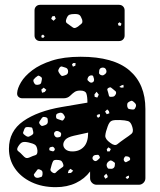

<svg xmlns="http://www.w3.org/2000/svg" viewBox="-20 -765 662 795"><path d="M211 10Q154 10 110 -11Q66 -32 41.5 -68Q17 -104 17 -149Q17 -222 76.5 -263.5Q136 -305 236 -322L342 -340Q342 -366 337.5 -378Q333 -390 312 -390Q298 -390 289.5 -384.5Q281 -379 271 -369Q260 -358 243 -358H73Q63 -358 56.5 -364Q50 -370 51 -380Q52 -399 67 -424.5Q82 -450 113.5 -474Q145 -498 194.5 -514Q244 -530 314 -530Q450 -530 516 -473.5Q582 -417 582 -314V-27Q582 -16 574 -8Q566 0 555 0H380Q369 0 361 -8Q353 -16 353 -27V-55Q331 -25 294.5 -7.5Q258 10 211 10ZM293 -504H283L278 -498L282 -489L292 -493ZM251 -485Q242 -488 236.5 -489.5Q231 -491 226 -484Q220 -475 221.5 -470Q223 -465 229 -457Q234 -450 238.5 -450.5Q243 -451 251 -454Q262 -457 262 -469Q262 -482 251 -485ZM419 -477Q415 -486 404 -485Q393 -484 391 -474Q390 -467 390 -463Q390 -459 396 -455Q403 -452 406.5 -453Q410 -454 416 -459Q424 -466 419 -477ZM359 -453Q347 -453 343 -441Q341 -435 343 -432.5Q345 -430 350 -426Q357 -420 365 -425Q371 -429 369 -439Q367 -445 366 -449Q365 -453 359 -453ZM146 -449Q140 -453 136.5 -451Q133 -449 127 -444Q122 -439 119.5 -436Q117 -433 119 -426Q122 -419 125.5 -416Q129 -413 137 -414Q145 -415 148 -418Q151 -421 152 -429Q154 -437 153.5 -441Q153 -445 146 -449ZM491 -414 482 -411 474 -405 483 -402 492 -403ZM449 -395Q443 -400 439.5 -402.5Q436 -405 429 -401Q423 -397 424.5 -392.5Q426 -388 428 -381Q430 -374 431 -369Q432 -364 439 -364Q448 -364 452 -366Q456 -368 460 -376Q462 -384 458.5 -387Q455 -390 449 -395ZM172 -393 161 -402 151 -394 154 -381 165 -384ZM389 -373 380 -385 371 -374 372 -364 383 -361ZM538 -339Q532 -345 528 -347Q524 -349 517 -345Q509 -341 507.5 -336.5Q506 -332 507 -324Q509 -316 512.5 -314.5Q516 -313 524 -312Q531 -311 534.5 -312Q538 -313 541 -320Q547 -331 538 -339ZM431 -305 424 -312 415 -303 422 -292 433 -296ZM242 -293Q235 -301 224 -297Q217 -295 214.5 -292.5Q212 -290 212 -283Q212 -276 215 -274Q218 -272 225 -270Q232 -267 236.5 -266Q241 -265 245 -272Q250 -278 248.5 -282Q247 -286 242 -293ZM394 -292 385 -291 380 -285 386 -277 394 -283ZM168 -280Q160 -282 156.5 -279.5Q153 -277 149 -270Q144 -264 142.5 -259.5Q141 -255 146 -249Q151 -243 155 -243.5Q159 -244 167 -247Q178 -251 178 -261Q178 -269 177 -273.5Q176 -278 168 -280ZM528 -239Q522 -260 510.5 -263.5Q499 -267 477 -268Q455 -269 444 -265.5Q433 -262 426 -242Q417 -218 416 -203.5Q415 -189 436 -174Q455 -159 466 -168Q477 -177 497 -191Q515 -203 524.5 -211Q534 -219 528 -239ZM97 -239Q90 -239 87 -238Q84 -237 81 -231Q78 -223 76 -217.5Q74 -212 81 -207Q89 -200 94.5 -199Q100 -198 109 -204Q118 -209 118 -214.5Q118 -220 115 -230Q114 -237 109.5 -237.5Q105 -238 97 -239ZM223 -221Q213 -225 207 -219Q201 -213 206 -203Q211 -195 219 -196Q226 -197 229 -198.5Q232 -200 233 -207Q234 -213 231.5 -215.5Q229 -218 223 -221ZM280 -138Q309 -138 327 -157Q345 -176 345 -216L286 -203Q260 -197 251 -187Q242 -177 242 -166Q242 -155 251.5 -146.5Q261 -138 280 -138ZM99 -175Q82 -179 73 -176Q64 -173 55 -158Q47 -145 55.5 -139Q64 -133 74 -122Q81 -114 86.5 -111.5Q92 -109 102 -113Q117 -120 126.5 -122.5Q136 -125 135 -142Q133 -160 125 -165.5Q117 -171 99 -175ZM205 -152Q200 -159 195 -157Q189 -156 186.5 -154.5Q184 -153 184 -147Q184 -142 187.5 -141.5Q191 -141 196 -139Q202 -137 205 -142Q209 -147 205 -152ZM439 -148 429 -155 422 -147 424 -138H434ZM392 -118Q389 -124 385 -124Q381 -124 374 -123Q365 -121 363 -112Q362 -104 371 -99Q377 -96 384 -102Q389 -107 392 -109.5Q395 -112 392 -118ZM519 -107Q518 -115 509 -117Q504 -118 501 -118Q498 -118 495 -113Q489 -103 496 -96Q500 -92 503 -94Q506 -96 511 -98Q515 -100 517 -101.5Q519 -103 519 -107ZM241 -87Q237 -98 231 -100.5Q225 -103 213 -103Q203 -103 200 -98Q197 -93 194 -83Q191 -71 189 -64.5Q187 -58 197 -51Q206 -45 211 -50.5Q216 -56 225 -63Q234 -70 239.5 -73.5Q245 -77 241 -87ZM450 -95Q444 -100 439.5 -100.5Q435 -101 429 -96Q418 -87 423 -74Q426 -67 430 -66.5Q434 -66 442 -66Q452 -67 455 -77Q456 -84 456 -88Q456 -92 450 -95ZM283 -58 272 -66 264 -59 261 -48 274 -49ZM145 -63Q137 -66 134.5 -62Q132 -58 127 -52Q123 -47 121 -44Q119 -41 122 -36Q127 -27 139 -29Q147 -31 151 -32.5Q155 -34 156 -42Q157 -51 155 -55.5Q153 -60 145 -63ZM426 -36 420 -46 410 -36 416 -25 425 -30ZM514 -38 505 -35 500 -29 507 -24 514 -29ZM146 -595Q136 -595 129.5 -601.5Q123 -608 123 -618V-722Q123 -732 129.5 -738.5Q136 -745 146 -745H473Q483 -745 489.5 -738.5Q496 -732 496 -722V-618Q496 -608 489.5 -601.5Q483 -595 473 -595ZM290 -707Q275 -707 267.5 -704Q260 -701 255 -687Q250 -674 257 -669Q264 -664 275 -656Q283 -649 288.5 -649Q294 -649 303 -655Q313 -663 318 -667.5Q323 -672 320 -684Q315 -698 309.5 -702.5Q304 -707 290 -707ZM206 -699 196 -697 192 -687 202 -679 211 -688ZM483 -667 475 -673 468 -667 471 -659 480 -658ZM165 -615 158 -622 151 -617 152 -610 159 -608Z"/></svg>

Font: Rubik Moonrocks
Style: Regular
Weight: 400
Designer: Hubert and Fischer, NaN
Foundry: Hubert and Fischer, NaN
Version: Version 2.200